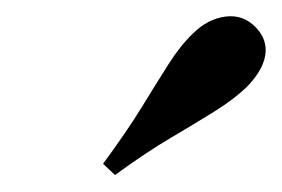

<svg xmlns="http://www.w3.org/2000/svg" viewBox="-20 -698 344 234"><path d="M120.2 -484.7 105.6 -498.4Q134.7 -537.9 153.2 -568.1Q171.8 -598.4 185.9 -620.6Q200 -642.7 215.3 -657.3Q233.1 -675 254.8 -677.8Q276.6 -680.6 291.9 -664.5Q306.5 -649.2 303.2 -630.2Q300 -611.3 279.8 -591.1Q264.5 -576.6 241.9 -562.5Q219.4 -548.4 189.1 -530.6Q158.9 -512.9 120.2 -484.7Z"/></svg>

Font: Playfair 5pt SemiExpanded Light
Style: Bold Italic
Weight: 700
Italic angle: -15.6°
Version: Version 2.001;gftools[0.9.30]